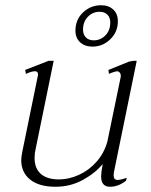

<svg xmlns="http://www.w3.org/2000/svg" viewBox="-20 -703 575 733"><path d="M268 -586Q268 -628 297 -655.5Q326 -683 366 -683Q395 -683 412.5 -666.5Q430 -650 430 -622Q430 -581 401 -553Q372 -525 333 -525Q304 -525 286 -541.5Q268 -558 268 -586ZM297 -590Q297 -571 308 -560Q319 -549 338 -549Q364 -549 382.5 -568Q401 -587 401 -617Q401 -636 390 -647Q379 -658 360 -658Q334 -658 315.5 -639Q297 -620 297 -590ZM429 -16Q440 -16 464 -24L461 -13Q432 10 400 10Q366 10 366 -30Q366 -43 372 -77Q345 -43 297 -16.5Q249 10 192 10Q129 10 95 -17.5Q61 -45 61 -92Q61 -101 65 -123L125 -416V-420Q125 -431 113 -431Q101 -431 79 -421L76 -436L166 -471H185L116 -134Q112 -118 112 -100Q112 -60 136 -39Q160 -18 205 -18Q243 -18 281.5 -35.5Q320 -53 349 -86Q378 -119 390 -163L441 -410V-415Q441 -426 430 -431Q419 -431 396 -421L394 -436L473 -468L490 -471H502L415 -46Q414 -41 414 -33Q414 -16 429 -16Z"/></svg>

Font: Taviraj ExtraLight
Style: Italic
Weight: 275
Italic angle: -12°
Designer: Katatrad Team
Foundry: CadsonDemak
Version: Version 1.001